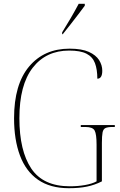

<svg xmlns="http://www.w3.org/2000/svg" viewBox="-20 -980 631 1010"><path d="M342 10Q244 10 180 -34.5Q116 -79 85 -162Q54 -245 54 -358Q54 -536 133 -630Q212 -724 346 -724Q410 -724 447.5 -707Q485 -690 501.5 -663.5Q518 -637 518 -608Q518 -566 492 -566Q492 -615 479.5 -648Q467 -681 435 -697.5Q403 -714 344 -714Q222 -714 152 -623.5Q82 -533 82 -358Q82 -187 144.5 -93.5Q207 0 348 0Q389 0 426.5 -6.5Q464 -13 488 -26V-219Q488 -274 478 -293Q468 -312 430 -312H405V-322H584V-312H571Q547 -312 535 -306.5Q523 -301 519.5 -283Q516 -265 516 -228V-26Q479 -7 438 1.5Q397 10 342 10ZM307 -810Q329 -845 352.5 -885.5Q376 -926 394 -960H426V-950Q413 -933 393 -906Q373 -879 350.5 -851Q328 -823 310 -800H307Z"/></svg>

Font: Noto Serif Display SemiCondensed Thin
Style: Regular
Weight: 100
Width: 4
Designer: Monotype Design Team
Foundry: Monotype Imaging Inc.
Version: Version 2.009